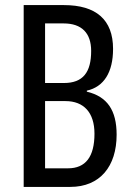

<svg xmlns="http://www.w3.org/2000/svg" viewBox="-20 -800 517 754"><path d="M231 -780H73V-66H256C373 -66 438 -147 438 -271C438 -367 401 -421 321 -440V-444C388 -459 424 -516 424 -608C424 -723 357 -780 231 -780ZM231 -474H157V-708H230C301 -708 338 -670 338 -600C338 -516 306 -474 231 -474ZM157 -403H237C309 -403 351 -358 351 -275C351 -184 316 -139 247 -139H157Z"/></svg>

Font: Noto Sans Malayalam UI ExtraCondensed
Style: Regular
Weight: 400
Width: 2
Designer: Jelle Bosma - Monotype Design Team
Foundry: Monotype Imaging Inc.
Version: Version 2.104